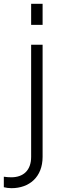

<svg xmlns="http://www.w3.org/2000/svg" viewBox="-80 -765 325 1005"><path d="M143 -635V-745H83V-635ZM-20 220C73 220 143 162 143 56V-531H83V56C83 127 42 163 -21 163C-34 163 -47 162 -60 160V215C-49 218 -33 220 -20 220Z"/></svg>

Font: Plus Jakarta Sans Light
Style: Regular
Weight: 300
Designer: Gumpita Rahayu
Foundry: Tokotype
Version: Version 2.071;gftools[0.9.30]